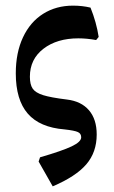

<svg xmlns="http://www.w3.org/2000/svg" viewBox="-20 -482 403 681"><path d="M117 91 122 76Q201 53 234.5 37Q268 21 268 5Q268 -8 256.5 -13.5Q245 -19 209 -23Q121 -30 78.5 -79Q36 -128 36 -222Q36 -295 61.5 -349.5Q87 -404 133 -433Q179 -462 239 -462Q272 -462 301 -455Q322 -403 330 -351L321 -340Q288 -346 258 -346Q182 -346 134 -309Q86 -272 86 -210Q86 -182 96 -167.5Q106 -153 133 -144.5Q160 -136 217 -129Q268 -123 295.5 -91Q323 -59 323 -5Q323 58 286 101Q249 144 167 179Z"/></svg>

Font: Alegreya Medium
Style: Regular
Weight: 500
Designer: Juan Pablo del Peral
Foundry: Huerta Tipografica
Version: Version 2.007; ttfautohint (v1.6)